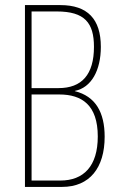

<svg xmlns="http://www.w3.org/2000/svg" viewBox="-20 -734 470 754"><path d="M217 -714H78V0H224C332 0 391 -75 391 -197C391 -293 355 -356 274 -376V-377C339 -390 376 -458 376 -550C376 -659 324 -714 217 -714ZM210 -388H104V-689H203C313 -689 349 -644 349 -550C349 -441 301 -388 210 -388ZM104 -363H213C301 -363 364 -322 364 -198C364 -81 308 -25 217 -25H104Z"/></svg>

Font: Noto Sans Oriya ExtCond Thin
Style: Regular
Weight: 100
Width: 2
Designer: Amélie Bonet and Sol Matas
Foundry: Google LLC
Version: Version 2.006